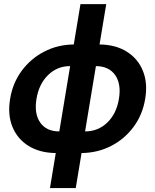

<svg xmlns="http://www.w3.org/2000/svg" viewBox="-20 -748 771 953"><path d="M228 185.5 256.8 11.7Q177.2 10.7 121.8 -23.7Q66.4 -58.1 41.7 -118.7Q17.1 -179.2 30.3 -257.8Q43 -335.9 87.6 -396.5Q132.3 -457 199.2 -491.7Q266.1 -526.4 346.2 -527.3L379.4 -727.5H507.3L474.1 -527.3Q553.7 -526.4 609.1 -491.7Q664.6 -457 689.2 -396.5Q713.9 -335.9 700.7 -257.8Q688 -179.2 643.3 -118.7Q598.6 -58.1 531.7 -23.7Q464.8 10.7 384.8 11.7L356 185.5ZM402.3 -95.7Q466.8 -95.7 512.5 -139.6Q558.1 -183.6 570.3 -257.3Q582.5 -331.5 551.5 -375.5Q520.5 -419.4 456.1 -419.9L402.3 -95.7ZM274.4 -95.7 328.1 -419.9Q264.2 -419.9 218.8 -375.7Q173.3 -331.5 161.1 -257.3Q148.9 -183.6 179.7 -139.6Q210.4 -95.7 274.4 -95.7Z"/></svg>

Font: Inter Display Semi Bold
Style: Italic
Weight: 600
Italic angle: -9.39999°
Designer: Rasmus Andersson
Foundry: rsms
Version: Version 4.000;git-4fc901f